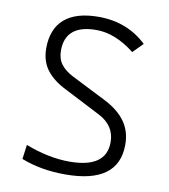

<svg xmlns="http://www.w3.org/2000/svg" viewBox="-81 -772 747 850"><g transform="rotate(10 293.0 -346.5)"><path d="M269 9.8Q158.7 9.8 70.8 -24.9L79.6 -89.4Q183.6 -49.3 276.9 -49.3Q442.4 -49.3 442.4 -165.5Q442.4 -239.7 369.6 -277.3L205.1 -361.8Q148.4 -390.1 118.9 -429.4Q89.4 -468.8 89.4 -525.9Q89.4 -613.3 141.4 -658.2Q193.4 -703.1 294.4 -703.1Q423.3 -703.1 511.2 -619.6L467.3 -575.2Q379.9 -644 294.9 -644Q155.3 -644 155.3 -527.3Q155.3 -490.2 174.3 -465.3Q193.4 -440.4 230.5 -421.9L380.4 -346.2Q444.3 -314.5 476.3 -270.5Q508.3 -226.6 508.3 -166Q508.3 9.8 269 9.8Z"/></g></svg>

Font: CaskaydiaMono NF Light
Style: Regular
Weight: 300
Designer: Aaron Bell
Foundry: Saja Typeworks
Version: Version 2111.001; ttfautohint (v1.8.4);Nerd Fonts 3.1.1